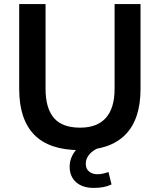

<svg xmlns="http://www.w3.org/2000/svg" viewBox="-20 -725 780 940"><path d="M372 10Q221 10 147.5 -65.5Q74 -141 74 -289V-705H203V-290Q203 -196 243.5 -148Q284 -100 372 -100Q456 -100 498.5 -148Q541 -196 541 -290V-705H668V-289Q668 -141 593.5 -65.5Q519 10 372 10ZM439 195Q384 195 352.5 167Q321 139 321 91Q321 49 349 13Q377 -23 423 -42L461 0Q444 7 430 18.5Q416 30 408 45Q400 60 400 77Q400 102 416.5 115Q433 128 456 128Q471 128 484 125Q497 122 511 117L526 178Q507 187 486 191Q465 195 439 195Z"/></svg>

Font: Mulish ExtraLight
Style: Regular
Weight: 200
Designer: Vernon Adams
Foundry: Vernon Adams
Version: Version 3.603